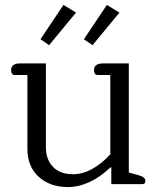

<svg xmlns="http://www.w3.org/2000/svg" viewBox="-20 -746 637 778"><path d="M144 -587 237 -726 288 -695 179 -563ZM320 -587 413 -726 464 -695 355 -563ZM91 -143V-442H41Q25 -442 25 -462Q25 -476 34.5 -482.5Q44 -489 60 -489H166V-149Q166 -100 194.5 -70Q223 -40 276 -40Q315 -40 354.5 -62Q394 -84 427 -121V-442H377Q361 -442 361 -462Q361 -476 370.5 -482.5Q380 -489 396 -489H502V-47L542 -36Q556 -32 562.5 -26.5Q569 -21 569 -12Q569 0 557 0H431V-68H428Q343 12 254 12Q183 12 137 -29.5Q91 -71 91 -143Z"/></svg>

Font: Maitree
Style: Regular
Weight: 400
Designer: CadsonDemak Team
Foundry: CadsonDemak
Version: Version 1.001